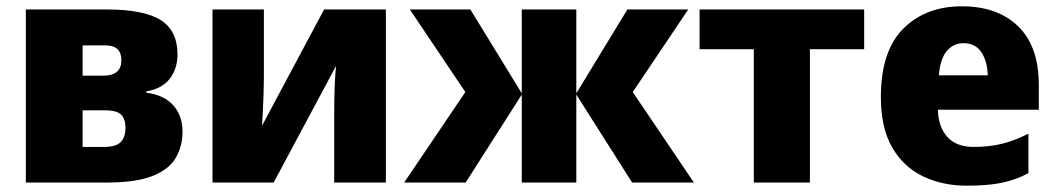

<svg xmlns="http://www.w3.org/2000/svg" viewBox="-20 -579 3354 609"><path d="M543 -406Q543 -362 519 -330Q495 -298 444 -289V-285Q500 -278 529.5 -245Q559 -212 559 -161Q559 -117 538.5 -80Q518 -43 465.5 -21.5Q413 0 318 0H62V-549H318Q436 -549 489.5 -515.5Q543 -482 543 -406ZM365 -388Q365 -435 315 -435H242V-339H308Q365 -339 365 -388ZM378 -174Q378 -201 364.5 -215Q351 -229 314 -229H242V-113H311Q347 -113 362.5 -128Q378 -143 378 -174Z M817 -549V-334Q817 -311 816 -280.5Q815 -250 813.5 -222Q812 -194 811 -180L1008 -549H1204V0H1040V-210Q1040 -236 1040.5 -266.5Q1041 -297 1042.5 -324.5Q1044 -352 1046 -370L848 0H654V-549Z M2163 -549 1987 -287 2181 0H1985L1808 -279V0H1635V-279L1457 0H1262L1456 -287L1280 -549H1472L1635 -283V-549H1808V-283L1970 -549Z M2721 -423H2549V0H2371V-423H2199V-549H2721Z M3031 -559Q3144 -559 3209.5 -495.5Q3275 -432 3275 -309V-231H2955Q2956 -177 2984.5 -145Q3013 -113 3068 -113Q3118 -113 3158.5 -123Q3199 -133 3242 -155V-30Q3204 -9 3159 0.5Q3114 10 3047 10Q2969 10 2907 -20Q2845 -50 2809.5 -112Q2774 -174 2774 -271Q2774 -417 2845 -488Q2916 -559 3031 -559ZM3036 -442Q3004 -442 2983 -417Q2962 -392 2958 -340H3113Q3112 -384 3093 -413Q3074 -442 3036 -442Z"/></svg>

Font: Noto Sans Disp ExtBd
Style: Regular
Weight: 800
Designer: Monotype Design Team
Foundry: Monotype Imaging Inc.
Version: Version 2.000;GOOG;noto-source:20170915:90ef993387c0; ttfaut